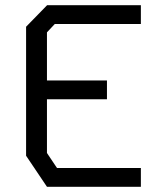

<svg xmlns="http://www.w3.org/2000/svg" viewBox="-20 -716 640 736"><path d="M160.5 -696 80 -613.5V-119L160 0H520V-72H198.5L160 -129.5V-335.5H390V-407.5H160V-592L190 -624H520V-696Z"/></svg>

Font: Kode Mono
Style: Regular
Weight: 400
Monospace: yes
Designer: Isa Ozler
Foundry: Kadena LLC
Version: Version 1.000;gftools[0.9.28]